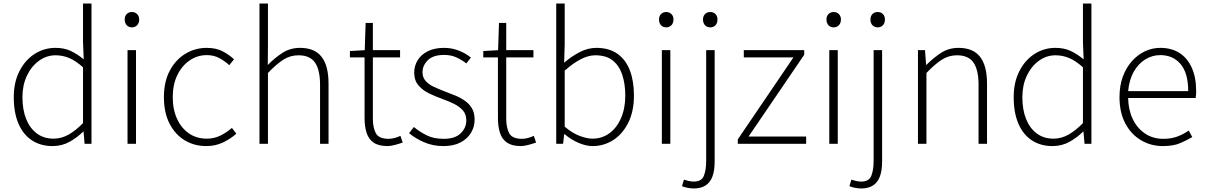

<svg xmlns="http://www.w3.org/2000/svg" viewBox="-20 -814 6834 1087"><path d="M277 13Q211 13 161.5 -19Q112 -51 85 -113Q58 -175 58 -264Q58 -349 90.5 -412Q123 -475 176.5 -509Q230 -543 294 -543Q342 -543 378.5 -526.5Q415 -510 454 -478L450 -576V-794H498V0H459L453 -69H451Q418 -36 374.5 -11.5Q331 13 277 13ZM283 -29Q328 -29 368.5 -52Q409 -75 450 -117V-433Q409 -470 372 -485.5Q335 -501 295 -501Q243 -501 200 -469.5Q157 -438 132 -384.5Q107 -331 107 -264Q107 -193 128 -140.5Q149 -88 188.5 -58.5Q228 -29 283 -29Z M702 0V-530H750V0ZM727 -659Q709 -659 697.5 -671Q686 -683 686 -704Q686 -723 697.5 -734.5Q709 -746 727 -746Q744 -746 756 -734.5Q768 -723 768 -704Q768 -683 756 -671Q744 -659 727 -659Z M1148 13Q1080 13 1026 -19.5Q972 -52 940 -114Q908 -176 908 -264Q908 -353 942 -415.5Q976 -478 1031 -510.5Q1086 -543 1150 -543Q1204 -543 1241.5 -523Q1279 -503 1305 -478L1278 -445Q1252 -469 1221 -485.5Q1190 -502 1151 -502Q1097 -502 1053 -471.5Q1009 -441 983.5 -388Q958 -335 958 -264Q958 -194 982.5 -141Q1007 -88 1050 -58.5Q1093 -29 1151 -29Q1193 -29 1229 -47Q1265 -65 1293 -90L1318 -57Q1284 -27 1241.5 -7Q1199 13 1148 13Z M1449 0V-794H1497V-564L1496 -446Q1537 -488 1580.5 -515.5Q1624 -543 1679 -543Q1761 -543 1800.5 -492.5Q1840 -442 1840 -340V0H1792V-334Q1792 -418 1763.5 -459.5Q1735 -501 1670 -501Q1623 -501 1584 -476Q1545 -451 1497 -401V0Z M2174 13Q2124 13 2095.5 -6.5Q2067 -26 2055.5 -62Q2044 -98 2044 -146V-489H1961V-525L2045 -530L2050 -684H2091V-530H2245V-489H2091V-141Q2091 -91 2108 -59.5Q2125 -28 2181 -28Q2196 -28 2214.5 -33Q2233 -38 2247 -45L2260 -7Q2237 1 2214 7Q2191 13 2174 13Z M2490 13Q2431 13 2381.5 -8.5Q2332 -30 2296 -60L2323 -95Q2357 -67 2396.5 -47.5Q2436 -28 2492 -28Q2556 -28 2588 -59Q2620 -90 2620 -133Q2620 -167 2600.5 -189Q2581 -211 2550.5 -226Q2520 -241 2489 -252Q2450 -266 2412.5 -283.5Q2375 -301 2350 -329.5Q2325 -358 2325 -403Q2325 -441 2344.5 -473Q2364 -505 2402 -524Q2440 -543 2495 -543Q2538 -543 2577.5 -527.5Q2617 -512 2646 -488L2620 -455Q2594 -475 2564 -489Q2534 -503 2494 -503Q2432 -503 2402 -473Q2372 -443 2372 -405Q2372 -376 2389.5 -356Q2407 -336 2435 -323Q2463 -310 2494 -298Q2526 -286 2556.5 -273.5Q2587 -261 2612 -243.5Q2637 -226 2652 -200.5Q2667 -175 2667 -136Q2667 -96 2646.5 -62Q2626 -28 2587 -7.5Q2548 13 2490 13Z M2929 13Q2879 13 2850.5 -6.5Q2822 -26 2810.5 -62Q2799 -98 2799 -146V-489H2716V-525L2800 -530L2805 -684H2846V-530H3000V-489H2846V-141Q2846 -91 2863 -59.5Q2880 -28 2936 -28Q2951 -28 2969.5 -33Q2988 -38 3002 -45L3015 -7Q2992 1 2969 7Q2946 13 2929 13Z M3335 13Q3298 13 3256 -5Q3214 -23 3177 -54H3174L3168 0H3129V-794H3177V-564L3174 -459Q3214 -494 3261 -518.5Q3308 -543 3356 -543Q3428 -543 3475.5 -509.5Q3523 -476 3546 -415.5Q3569 -355 3569 -273Q3569 -183 3536.5 -118.5Q3504 -54 3451 -20.5Q3398 13 3335 13ZM3334 -29Q3388 -29 3430 -59.5Q3472 -90 3496 -145.5Q3520 -201 3520 -273Q3520 -338 3503 -390Q3486 -442 3449 -471.5Q3412 -501 3350 -501Q3311 -501 3267.5 -478.5Q3224 -456 3177 -414V-97Q3220 -60 3262 -44.5Q3304 -29 3334 -29Z M3727 0V-530H3775V0ZM3752 -659Q3734 -659 3722.5 -671Q3711 -683 3711 -704Q3711 -723 3722.5 -734.5Q3734 -746 3752 -746Q3769 -746 3781 -734.5Q3793 -723 3793 -704Q3793 -683 3781 -671Q3769 -659 3752 -659Z M3908 253Q3890 253 3871 249Q3852 245 3841 240L3852 203Q3862 206 3877 210Q3892 214 3908 214Q3952 214 3965 181Q3978 148 3978 97V-530H4026V100Q4026 151 4013.5 185Q4001 219 3974.5 236Q3948 253 3908 253ZM4001 -659Q3983 -659 3971.5 -671Q3960 -683 3960 -704Q3960 -723 3971.5 -734.5Q3983 -746 4001 -746Q4019 -746 4030.5 -734.5Q4042 -723 4042 -704Q4042 -683 4030.5 -671Q4019 -659 4001 -659Z M4157 0V-25L4472 -489H4191V-530H4533V-504L4218 -41H4544V0Z M4675 0V-530H4723V0ZM4700 -659Q4682 -659 4670.5 -671Q4659 -683 4659 -704Q4659 -723 4670.5 -734.5Q4682 -746 4700 -746Q4717 -746 4729 -734.5Q4741 -723 4741 -704Q4741 -683 4729 -671Q4717 -659 4700 -659Z M4856 253Q4838 253 4819 249Q4800 245 4789 240L4800 203Q4810 206 4825 210Q4840 214 4856 214Q4900 214 4913 181Q4926 148 4926 97V-530H4974V100Q4974 151 4961.5 185Q4949 219 4922.5 236Q4896 253 4856 253ZM4949 -659Q4931 -659 4919.5 -671Q4908 -683 4908 -704Q4908 -723 4919.5 -734.5Q4931 -746 4949 -746Q4967 -746 4978.5 -734.5Q4990 -723 4990 -704Q4990 -683 4978.5 -671Q4967 -659 4949 -659Z M5177 0V-530H5217L5223 -447H5225Q5266 -488 5309 -515.5Q5352 -543 5407 -543Q5489 -543 5528.5 -492.5Q5568 -442 5568 -340V0H5520V-334Q5520 -418 5491.5 -459.5Q5463 -501 5398 -501Q5351 -501 5312 -476Q5273 -451 5225 -401V0Z M5938 13Q5872 13 5822.5 -19Q5773 -51 5746 -113Q5719 -175 5719 -264Q5719 -349 5751.5 -412Q5784 -475 5837.5 -509Q5891 -543 5955 -543Q6003 -543 6039.5 -526.5Q6076 -510 6115 -478L6111 -576V-794H6159V0H6120L6114 -69H6112Q6079 -36 6035.5 -11.5Q5992 13 5938 13ZM5944 -29Q5989 -29 6029.5 -52Q6070 -75 6111 -117V-433Q6070 -470 6033 -485.5Q5996 -501 5956 -501Q5904 -501 5861 -469.5Q5818 -438 5793 -384.5Q5768 -331 5768 -264Q5768 -193 5789 -140.5Q5810 -88 5849.5 -58.5Q5889 -29 5944 -29Z M6563 13Q6496 13 6440 -20Q6384 -53 6351 -115Q6318 -177 6318 -264Q6318 -329 6337 -380.5Q6356 -432 6389 -468.5Q6422 -505 6463 -524Q6504 -543 6549 -543Q6612 -543 6657 -514.5Q6702 -486 6727 -431Q6752 -376 6752 -298Q6752 -289 6751.5 -279.5Q6751 -270 6749 -259H6367Q6368 -192 6393 -140Q6418 -88 6462.5 -58Q6507 -28 6567 -28Q6611 -28 6645.5 -41Q6680 -54 6710 -75L6730 -38Q6698 -19 6660 -3Q6622 13 6563 13ZM6367 -298H6707Q6707 -400 6664 -451Q6621 -502 6549 -502Q6504 -502 6464.5 -478Q6425 -454 6399 -408.5Q6373 -363 6367 -298Z"/></svg>

Font: Noto Sans HK Thin ExtraLight
Style: Regular
Weight: 250
Version: Version 2.004-H2;hotconv 1.0.118;makeotfexe 2.5.65603